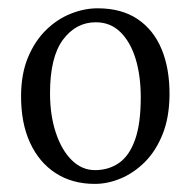

<svg xmlns="http://www.w3.org/2000/svg" viewBox="-20 -828 470 474"><path d="M214 -374Q158.5 -374 117.5 -400.5Q76.5 -427 54 -476Q31.5 -525 32 -593Q32.5 -647 49.5 -687.2Q66.5 -727.5 94 -754.2Q121.5 -781 154.8 -794.2Q188 -807.5 221 -807.5Q280 -807.5 319.8 -780.8Q359.5 -754 379.2 -706Q399 -658 398.5 -593.5Q398 -538 381.5 -496.8Q365 -455.5 337.8 -428.2Q310.5 -401 278.2 -387.5Q246 -374 214 -374ZM214.5 -408Q248 -408 273.5 -425.5Q299 -443 313.2 -482.5Q327.5 -522 327.5 -587.5Q327.5 -641 314.8 -682.8Q302 -724.5 277.2 -748.8Q252.5 -773 216.5 -773Q167.5 -773 135.5 -730Q103.5 -687 103.5 -598Q103.5 -543.5 117.8 -500.5Q132 -457.5 157 -432.8Q182 -408 214.5 -408Z"/></svg>

Font: Merriweather 60pt Light
Style: Regular
Weight: 300
Version: Version 2.100